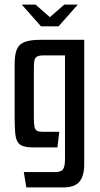

<svg xmlns="http://www.w3.org/2000/svg" viewBox="-20 -644 436 839"><path d="M75 -624H135L198 -569L261 -624H320L236 -529H159ZM95 175 84 108H221Q247 108 255.5 95.5Q264 83 264 52V-402H172Q150 -402 141 -396.5Q132 -391 130 -378Q128 -365 128 -342V-129Q128 -102 131 -89Q134 -76 142.5 -72Q151 -68 168 -68H239L231 0H123Q85 0 68.5 -11.5Q52 -23 48 -51Q44 -79 44 -129V-365Q44 -404 53 -427Q62 -450 86.5 -460Q111 -470 156 -470H348V74Q348 124 327.5 149.5Q307 175 255 175Z"/></svg>

Font: Smooch Sans Thin SemiBold
Style: Regular
Weight: 600
Version: Version 1.010